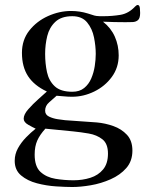

<svg xmlns="http://www.w3.org/2000/svg" viewBox="-20 -584 592 770"><path d="M413 32Q413 -8 390.5 -25.5Q368 -43 336 -48.5Q304 -54 274 -57L162 -68Q140 -44 129.5 -20.5Q119 3 119 36Q119 84 142.5 105.5Q166 127 202 133Q238 139 275 139Q311 139 342.5 129Q374 119 393.5 95.5Q413 72 413 32ZM364 -368Q364 -399 357 -434Q350 -469 329.5 -494Q309 -519 270 -519Q226 -519 202 -496.5Q178 -474 169.5 -439.5Q161 -405 161 -368Q161 -329 168.5 -294.5Q176 -260 199.5 -238Q223 -216 270 -216Q299 -216 317.5 -231Q336 -246 346 -269.5Q356 -293 360 -319Q364 -345 364 -368ZM542 -532Q542 -511 533.5 -503.5Q525 -496 511.5 -495.5Q498 -495 483 -495Q461 -495 438.5 -495.5Q416 -496 393 -497Q425 -472 440.5 -437Q456 -402 456 -362Q456 -313 428.5 -275.5Q401 -238 358 -217Q315 -196 269 -196Q253 -196 238 -197.5Q223 -199 207 -200Q194 -188 177.5 -174Q161 -160 161 -140Q161 -124 176.5 -116.5Q192 -109 211 -106Q230 -103 241 -102L368 -93Q402 -90 434.5 -78.5Q467 -67 489 -43.5Q511 -20 511 20Q511 62 486.5 90Q462 118 423.5 135Q385 152 344 159Q303 166 270 166Q244 166 205 163.5Q166 161 128 151Q90 141 64.5 119.5Q39 98 39 61Q39 34 52 10.5Q65 -13 84.5 -33Q104 -53 123 -68Q112 -73 93.5 -83.5Q75 -94 75 -108Q75 -125 93.5 -146Q112 -167 134 -186.5Q156 -206 168 -217Q117 -241 92.5 -278.5Q68 -316 68 -372Q68 -424 97.5 -461.5Q127 -499 172.5 -519.5Q218 -540 265 -540Q282 -540 299 -537.5Q316 -535 332 -530Q340 -528 349.5 -524.5Q359 -521 367 -520Q374 -519 380.5 -519Q387 -519 394 -519Q430 -519 463 -524.5Q496 -530 522 -558Q528 -564 532 -564Q540 -564 541 -550.5Q542 -537 542 -532Z"/></svg>

Font: Kaisei Decol
Style: Regular
Weight: 400
Designer: Font-Kai, 金井和夫
Foundry: KAZUO KANAI
Version: Version 5.003